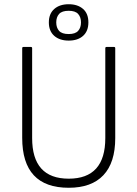

<svg xmlns="http://www.w3.org/2000/svg" viewBox="-20 -877 650 908"><path d="M305 11Q85 11 85 -225V-649Q85 -655 91 -655H126Q132 -655 132 -649V-224Q132 -32 305 -32Q478 -32 478 -224V-649Q478 -655 484 -655H519Q525 -655 525 -649V-224Q525 -108 469 -48.5Q413 11 305 11ZM305 -685Q262 -685 236.5 -707.5Q211 -730 211 -771Q211 -812 236.5 -834.5Q262 -857 305 -857Q347 -857 372.5 -835Q398 -813 398 -771Q398 -730 373 -707.5Q348 -685 305 -685ZM305 -716Q336 -716 349.5 -731Q363 -746 363 -771Q363 -796 349.5 -811Q336 -826 305 -826Q273 -826 259.5 -811Q246 -796 246 -771Q246 -746 259.5 -731Q273 -716 305 -716Z"/></svg>

Font: Sofia Sans Semi Condensed Light
Style: Regular
Weight: 300
Designer: Botio Nikoltchev, Ani Petrova
Foundry: lettersoup
Version: Version 4.100; ttfautohint (v1.8.4.7-5d5b)